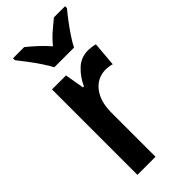

<svg xmlns="http://www.w3.org/2000/svg" viewBox="-244 -907 863 863"><g transform="rotate(-45 187.0 -476.0)"><path d="M307 -646Q316 -646 327.5 -644.5Q339 -643 351 -640L341 -523Q333 -526 321.5 -527.5Q310 -529 303 -529Q249 -529 216 -487Q183 -445 183 -373V-93H68V-636H157L173 -544H179Q198 -586 230 -616Q262 -646 307 -646ZM146 -699Q135 -720 117 -747Q99 -774 79 -800.5Q59 -827 43 -847V-859H114Q134 -843 159.5 -820Q185 -797 208 -770Q232 -799 256 -819.5Q280 -840 303 -859H374V-847Q358 -828 338 -801.5Q318 -775 300 -748Q282 -721 271 -699Z"/></g></svg>

Font: Noto Sans Kannada UI Condensed SemiBold
Style: Regular
Weight: 600
Width: 3
Designer: Jelle Bosma - Monotype Design Team
Foundry: Monotype Imaging Inc.
Version: Version 2.005; ttfautohint (v1.8.4.7-5d5b)